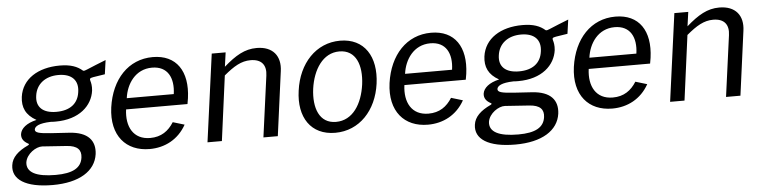

<svg xmlns="http://www.w3.org/2000/svg" viewBox="-60 -764 4604 1156"><g transform="rotate(-5 2242.5 -186.0)"><path d="M219 175C380 175 478 113 492 12C502 -68 459 -123 345 -130C298 -133 261 -135 235 -137C163 -142 138 -148 140 -168C143 -186 167 -203 240 -205C249 -204 262 -204 269 -204C413 -204 492 -281 504 -371C507 -399 502 -420 499 -429C495 -443 496 -447 519 -451C542 -455 557 -457 589 -462L601 -547C562 -532 516 -513 485 -500C476 -496 464 -491 459 -496C429 -522 389 -538 323 -538C191 -538 94 -477 79 -370C71 -307 92 -259 155 -224C94 -210 60 -181 55 -147C52 -120 66 -101 92 -87C99 -84 99 -80 91 -76C29 -47 -8 -12 -14 35C-26 120 54 175 219 175ZM279 -262C198 -262 156 -301 166 -369C175 -438 229 -482 310 -482C391 -482 431 -439 420 -369C411 -301 362 -262 279 -262ZM242 116C125 116 65 86 72 25C80 -26 138 -64 176 -62L321 -52C388 -48 411 -20 405 25C397 87 345 116 242 116Z M1069 -240 1075 -275C1097 -436 1028 -540 885 -540C737 -540 634 -428 610 -260C587 -90 677 10 819 10C911 10 993 -32 1041 -118L971 -139C939 -88 895 -56 828 -56C726 -56 684 -137 698 -240ZM708 -307C719 -392 774 -477 875 -477C970 -477 1006 -404 992 -307Z M1256 0 1308 -392C1369 -443 1414 -470 1470 -470C1537 -470 1566 -432 1557 -369L1507 0H1594L1646 -388C1659 -479 1611 -540 1513 -540C1441 -540 1385 -507 1313 -444L1325 -530H1241L1169 0Z M1941 10C2087 10 2192 -103 2214 -263C2236 -425 2164 -540 2017 -540C1872 -540 1765 -426 1743 -262C1720 -102 1794 10 1941 10ZM1951 -55C1850 -55 1816 -151 1831 -266C1847 -380 1907 -476 2007 -476C2108 -476 2142 -381 2127 -266C2111 -150 2053 -55 1951 -55Z M2751 -240 2757 -275C2779 -436 2710 -540 2567 -540C2419 -540 2316 -428 2292 -260C2269 -90 2359 10 2501 10C2593 10 2675 -32 2723 -118L2653 -139C2621 -88 2577 -56 2510 -56C2408 -56 2366 -137 2380 -240ZM2390 -307C2401 -392 2456 -477 2557 -477C2652 -477 2688 -404 2674 -307Z M3015 175C3176 175 3274 113 3288 12C3298 -68 3255 -123 3141 -130C3094 -133 3057 -135 3031 -137C2959 -142 2934 -148 2936 -168C2939 -186 2963 -203 3036 -205C3045 -204 3058 -204 3065 -204C3209 -204 3288 -281 3300 -371C3303 -399 3298 -420 3295 -429C3291 -443 3292 -447 3315 -451C3338 -455 3353 -457 3385 -462L3397 -547C3358 -532 3312 -513 3281 -500C3272 -496 3260 -491 3255 -496C3225 -522 3185 -538 3119 -538C2987 -538 2890 -477 2875 -370C2867 -307 2888 -259 2951 -224C2890 -210 2856 -181 2851 -147C2848 -120 2862 -101 2888 -87C2895 -84 2895 -80 2887 -76C2825 -47 2788 -12 2782 35C2770 120 2850 175 3015 175ZM3075 -262C2994 -262 2952 -301 2962 -369C2971 -438 3025 -482 3106 -482C3187 -482 3227 -439 3216 -369C3207 -301 3158 -262 3075 -262ZM3038 116C2921 116 2861 86 2868 25C2876 -26 2934 -64 2972 -62L3117 -52C3184 -48 3207 -20 3201 25C3193 87 3141 116 3038 116Z M3865 -240 3871 -275C3893 -436 3824 -540 3681 -540C3533 -540 3430 -428 3406 -260C3383 -90 3473 10 3615 10C3707 10 3789 -32 3837 -118L3767 -139C3735 -88 3691 -56 3624 -56C3522 -56 3480 -137 3494 -240ZM3504 -307C3515 -392 3570 -477 3671 -477C3766 -477 3802 -404 3788 -307Z M4052 0 4104 -392C4165 -443 4210 -470 4266 -470C4333 -470 4362 -432 4353 -369L4303 0H4390L4442 -388C4455 -479 4407 -540 4309 -540C4237 -540 4181 -507 4109 -444L4121 -530H4037L3965 0Z"/></g></svg>

Font: Cheyenne Sans
Style: Italic
Weight: 400
Italic angle: -8.13011°
Designer: The Public Sans project authors (U.S. Web Design System), Libre Franklin designed by Pablo Impallari and Rodrigo Fuenzal
Foundry: The Cheyenne Sans Project Authors
Version: Version 2.007